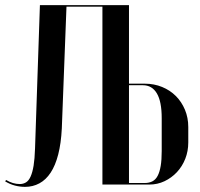

<svg xmlns="http://www.w3.org/2000/svg" viewBox="-25 -719 778 748"><path d="M477.5 -699H130.5L111.5 -141Q110.2 -100.2 105.9 -73.6Q101.5 -47 94.1 -30.9Q86.8 -14.8 76.1 -8.4Q65.5 -2 52 -2Q38.8 -2 25.5 -5.9Q12.2 -9.8 -1.2 -17.8L-5 -12.5Q13.5 -1.2 33.1 3.9Q52.8 9 72.5 9Q103.2 9 128.6 -4.8Q154 -18.5 172.4 -46.5Q190.8 -74.5 201.8 -117.2Q212.8 -160 215.8 -218.2L234 -693H374V0H557Q588.2 0 615.8 -13Q643.2 -26 664.1 -48.2Q685 -70.5 696.8 -100.4Q708.5 -130.2 708.5 -164.2V-224Q708.5 -260.5 695.5 -291.5Q682.5 -322.5 660 -345Q637.5 -367.5 606.5 -380.2Q575.5 -393 539 -393H477.5ZM605 -130.5Q605 -95.8 601 -72.2Q597 -48.8 589.2 -34Q581.5 -19.2 568.8 -12.6Q556 -6 538.5 -6H477.5V-387H531.5Q567.2 -387 586.1 -355.2Q605 -323.5 605 -258.5Z"/></svg>

Font: Moniqa Black
Style: Regular
Weight: 900
Designer: Rajesh Rajput
Foundry: Rajesh Rajput
Version: Version 1.000